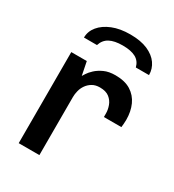

<svg xmlns="http://www.w3.org/2000/svg" viewBox="-176 -831 847 933"><g transform="rotate(30 247.0 -364.5)"><path d="M74 0V-511H161L176 -436Q178 -439 186 -452Q194 -465 211 -481Q228 -497 254 -509Q280 -521 317 -521Q370 -521 403.5 -500Q437 -479 453.5 -442.5Q470 -406 470 -359Q470 -348 469 -336.5Q468 -325 467 -317H369V-337Q369 -358 361 -380Q353 -402 334 -417Q315 -432 281 -432Q256 -432 238.5 -421.5Q221 -411 210 -395Q199 -379 194.5 -360.5Q190 -342 190 -326V0ZM92 -603Q92 -638 115.5 -666.5Q139 -695 181 -712Q223 -729 280 -729Q339 -729 378 -712Q417 -695 437 -666.5Q457 -638 457 -603H383Q375 -635 348.5 -649.5Q322 -664 275 -664Q229 -664 202 -649.5Q175 -635 165 -603Z"/></g></svg>

Font: Chivo Medium Medium
Style: Regular
Weight: 500
Version: Version 2.002